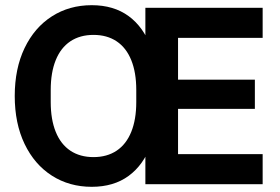

<svg xmlns="http://www.w3.org/2000/svg" viewBox="-20 -710 1079 740"><path d="M36.8 -340Q36.8 -445.7 74.8 -524.9Q112.8 -604 180 -647Q247.2 -690 333.6 -690Q418.3 -690 475.8 -647.9Q533.4 -605.7 561.9 -527.2Q590.4 -448.7 590.4 -340Q590.4 -231.3 561.9 -152.8Q533.4 -74.3 475.8 -32.1Q418.3 10 333.6 10Q247.2 10 180 -33Q112.8 -76 74.8 -155.1Q36.8 -234.3 36.8 -340ZM340.4 -104.5Q392.5 -104.5 429.6 -129.3Q466.6 -154.1 485.9 -201.8Q505.2 -249.5 505.2 -316.8V-363.2Q505.2 -430.5 485.9 -478.2Q466.6 -525.9 429.6 -550.7Q392.5 -575.5 340.4 -575.5Q288.2 -575.5 251.1 -550.7Q214.1 -525.9 194.8 -478.2Q175.5 -430.5 175.5 -363.2V-316.8Q175.5 -249.5 194.8 -201.8Q214.1 -154.1 251.1 -129.3Q288.2 -104.5 340.4 -104.5ZM540.3 -680H666.2V0H540.3ZM575.3 -402.9H962.3V-290.4H575.3ZM575.3 -680H992.3V-564.1H575.3ZM575.3 -115.9H992.3V0H575.3Z"/></svg>

Font: TASA Orbiter VF Text
Style: Regular
Weight: 400
Designer: Weizhong Zhang
Foundry: 本地遙控
Version: Version 1.001;Glyphs 3.2 (3192)